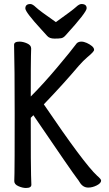

<svg xmlns="http://www.w3.org/2000/svg" viewBox="-20 -918 540 955"><path d="M109 17Q92 17 71.5 8Q51 -1 51 -17Q51 -29 52 -56.5Q53 -84 53 -351Q53 -587 50 -695Q50 -711 77 -711Q95 -711 115 -702Q135 -693 135 -677Q135 -665 134 -639.5Q133 -614 133 -438Q195 -500 264 -582Q333 -664 362 -703Q371 -711 384 -711Q397 -711 411.5 -704.5Q426 -698 437 -689Q448 -680 448 -670Q448 -661 415 -634Q395 -617 372 -591Q297 -502 198 -399Q398 -104 463 -44Q483 -27 483 -20Q483 -7 461.5 4Q440 15 419 15Q392 15 376 -12Q370 -22 362 -32Q342 -57 146 -345L133 -332Q133 -77 134.5 -46.5Q136 -16 136 1Q136 17 109 17ZM251 -726Q226 -726 214.5 -739.5Q203 -753 185 -772Q106 -858 106 -876Q106 -898 131 -898Q142 -898 159 -881.5Q176 -865 258 -808Q342 -868 358 -883Q374 -898 385 -898Q411 -898 411 -877Q411 -857 307 -743Q296 -730 284.5 -728Q273 -726 251 -726Z"/></svg>

Font: LXGW WenKai Mono Medium
Style: Regular
Weight: 500
Monospace: yes
Designer: LXGW / Fontworks Inc.
Foundry: LXGW / Fontworks Inc.
Version: Version 1.520; June 14, 2025